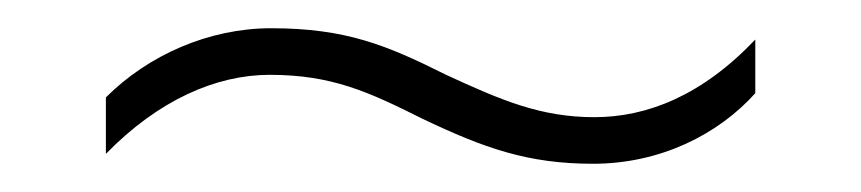

<svg xmlns="http://www.w3.org/2000/svg" viewBox="-20 -421 610 136"><path d="M279 -337C323 -316 354 -305 400 -305C448 -305 489 -326 515 -355V-393C477 -353 438 -338 401 -338C363 -338 335 -350 296 -368C254 -389 225 -401 172 -401C128 -401 85 -382 55 -352V-312C92 -350 133 -368 171 -368C215 -368 241 -356 279 -337Z"/></svg>

Font: Noto Sans Canadian Aboriginal ExtraLight
Style: Regular
Weight: 200
Designer: Monotype Design Team, Typotheque's Kevin King
Foundry: Monotype Imaging Inc.
Version: Version 2.004